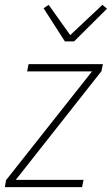

<svg xmlns="http://www.w3.org/2000/svg" viewBox="-26 -773 462 793"><path d="M-6 0 -1 -29 354 -478H86L92 -508H399L393 -479L39 -30H319L313 0ZM242 -602 154 -739 175 -753 264 -628 397 -753 416 -737 280 -602Z"/></svg>

Font: IBM Plex Sans Cond ExtLt
Style: Italic
Weight: 200
Width: 3
Italic angle: -11°
Designer: Mike Abbink, Paul van der Laan, Pieter van Rosmalen
Foundry: Bold Monday
Version: Version 1.3